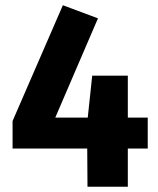

<svg xmlns="http://www.w3.org/2000/svg" viewBox="-20 -713 605 733"><path d="M544 -264V-146H468V0H314L313 -146H28V-251L220 -693L354 -643L191 -264H315L332 -424H468V-264Z"/></svg>

Font: Fira Sans BGR
Style: Bold
Weight: 700
Designer: bBox Type GmbH & Carrois Corporate GbR & Edenspiekermann AG
Foundry: bBox Type GmbH & Carrois Corporate GbR & Edenspiekermann AG
Version: Version 4.301